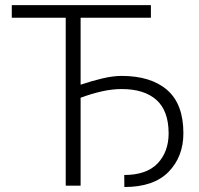

<svg xmlns="http://www.w3.org/2000/svg" viewBox="-20 -731 784 756"><path d="M574.2 -661.1H297.4V-397.5Q342.3 -412.6 383.8 -422.4Q425.3 -432.1 459 -432.1Q574.2 -432.1 638.2 -376.7Q702.1 -321.3 702.1 -206.5Q702.1 -114.3 643.8 -54.4Q585.4 5.4 469.7 5.4L469.2 -42Q557.1 -42 600.6 -87.6Q644 -133.3 644 -206.5Q643.6 -295.4 595.5 -337.9Q547.4 -380.4 459 -380.4Q421.4 -380.4 380.4 -371.1Q339.4 -361.8 297.4 -346.2V0H238.8V-661.1H26.4V-710.9H574.2Z"/></svg>

Font: Franko
Style: Light
Weight: 300
Designer: Google
Version: Version 1.200310; 2013